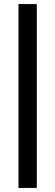

<svg xmlns="http://www.w3.org/2000/svg" viewBox="-20 -763 271 944"><path d="M71 161V-743H161V161Z"/></svg>

Font: Saira Condensed SemiBold
Style: Regular
Weight: 600
Width: 3
Designer: Hector Gatti with collaboration of the Omnibus-Type team
Foundry: Omnibus-Type
Version: Version 1.100